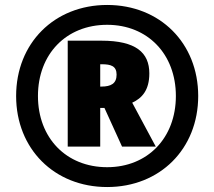

<svg xmlns="http://www.w3.org/2000/svg" viewBox="-20 -837 864 774"><path d="M412 -83C625 -83 779 -237 779 -450C779 -663 625 -817 412 -817C199 -817 45 -663 45 -450C45 -237 199 -83 412 -83ZM412 -163C247 -163 133 -281 133 -450C133 -619 247 -737 412 -737C575 -737 689 -619 689 -450C689 -281 575 -163 412 -163ZM253 -246H384V-402H401L472 -246H608L513 -423C552 -441 582 -473 582 -541C582 -625 528 -673 389 -673H253ZM389 -488H384V-578H390C427 -578 450 -571 450 -536C450 -500 427 -488 389 -488Z"/></svg>

Font: Noto Sans Telugu UI Black
Style: Regular
Weight: 900
Designer: Jelle Bosma - Monotype Design Team
Foundry: Monotype Imaging Inc.
Version: Version 2.005